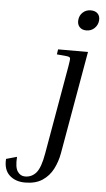

<svg xmlns="http://www.w3.org/2000/svg" viewBox="-214 -755 560 1017"><g transform="rotate(5 66.0 -246.5)"><path d="M212 -608Q189 -608 176 -622Q163 -636 165 -659Q167 -684 184.5 -700Q202 -716 227 -716Q251 -716 264 -702.5Q277 -689 275 -666Q273 -642 255.5 -625Q238 -608 212 -608ZM68 -468 72 -495H231L135 52Q127 97 107 136Q87 175 51 199Q15 223 -41 223Q-93 223 -124.5 193.5Q-156 164 -152 107L-95 91Q-99 146 -84 168.5Q-69 191 -44 191Q-8 191 15.5 163.5Q39 136 52 60L135 -414Q141 -448 139 -454.5Q137 -461 122 -463Z"/></g></svg>

Font: Inria Serif
Style: Italic
Weight: 400
Italic angle: -10°
Designer: Black Foundry Team
Foundry: Black Foundry
Version: Version 1.000; ttfautohint (v1.8.3)